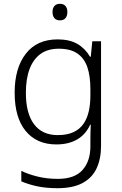

<svg xmlns="http://www.w3.org/2000/svg" viewBox="-20 -749 639 1009"><path d="M283 -542Q346 -542 387 -518Q428 -494 453 -451H457L465 -532H511V17Q511 86 487.5 136Q464 186 413.5 213Q363 240 282 240Q222 240 175.5 230Q129 220 92 204V149Q129 167 178 179Q227 191 284 191Q372 191 413.5 144.5Q455 98 455 20V-11Q455 -32 455.5 -53.5Q456 -75 457 -94H454Q431 -43 386 -16.5Q341 10 276 10Q173 10 115 -60.5Q57 -131 57 -262Q57 -391 115.5 -466.5Q174 -542 283 -542ZM289 -493Q231 -493 193 -465.5Q155 -438 135.5 -386.5Q116 -335 116 -261Q116 -153 159 -96Q202 -39 283 -39Q333 -39 366 -54.5Q399 -70 418.5 -98Q438 -126 446.5 -164Q455 -202 455 -246V-281Q455 -349 439 -396Q423 -443 386.5 -468Q350 -493 289 -493ZM295 -729Q314 -729 324 -717.5Q334 -706 334 -686Q334 -665 324 -653.5Q314 -642 295 -642Q276 -642 266 -653.5Q256 -665 256 -686Q256 -706 266 -717.5Q276 -729 295 -729Z"/></svg>

Font: Noto Sans Khmer Light
Style: Regular
Weight: 300
Version: Version 2.003